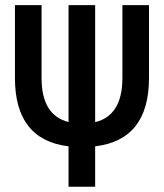

<svg xmlns="http://www.w3.org/2000/svg" viewBox="-20 -713 626 733"><path d="M241.7 -247.1V-693.4H343.3V-246.6Q447.3 -272 447.3 -415V-693.4H548.8V-415Q548.8 -178.7 343.3 -154.3V0H241.7V-154.3Q37.1 -179.2 37.1 -415V-693.4H138.7V-415Q138.7 -272.9 241.7 -247.1Z"/></svg>

Font: Cascadia Mono PL
Style: Regular
Weight: 400
Monospace: yes
Designer: Aaron Bell
Foundry: Saja Typeworks
Version: Version 2404.023; ttfautohint (v1.8.4)